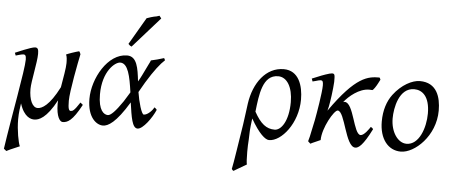

<svg xmlns="http://www.w3.org/2000/svg" viewBox="-59 -883 3001 1273"><g transform="rotate(5 1441.5 -247.0)"><path d="M186 20C216 20 267 3 333 -121C333 -110 332 -108 332 -99C332 -10 358 20 375 20C407 20 440 6 499 -105L482 -119C444 -60 434 -58 422 -58C411 -58 404 -69 404 -124C404 -187 442 -382 454 -438C452 -446 447 -454 444 -457C422 -452 368 -433 359 -428C366 -416 367 -391 367 -371C367 -339 355 -274 344 -209C280 -83 230 -58 202 -58C167 -58 144 -109 144 -180C144 -231 174 -359 174 -416C174 -446 169 -457 151 -457C126 -457 20 -410 20 -410L27 -392C27 -392 66 -404 77 -404C88 -404 96 -400 96 -371C96 -301 35 11 3 230L20 244C24 241 52 228 107 205C96 183 80 101 80 28C80 -18 87 -60 90 -79C119 13 167 20 186 20Z M606 -185C606 -339 688 -406 722 -406C774 -406 791 -322 806 -215L767 -152C720 -83 689 -52 670 -52C644 -52 606 -77 606 -185ZM1009 -461 965 -448C951 -444 937 -441 923 -438C920 -431 917 -422 911 -412L874 -336C867 -321 859 -307 850 -292C840 -378 830 -457 763 -457C635 -457 539 -285 539 -149C539 -24 601 20 643 20C677 20 729 -8 814 -149C828 -51 838 20 874 20C909 20 967 -60 990 -115C981 -124 983 -124 974 -130C966 -113 934 -76 907 -76C892 -76 869 -157 859 -222L897 -288C948 -372 987 -421 1016 -447C1013 -452 1014 -453 1009 -461ZM787 -518 967 -721 954 -738C949 -736 942 -734 935 -732C916 -730 877 -717 870 -714L765 -534C774 -524 778 -522 787 -518Z M1871 -243C1871 -117 1823 -52 1780 -52C1725 -52 1686 -82 1643 -160C1656 -274 1669 -407 1773 -407C1832 -407 1871 -343 1871 -243ZM1937 -266C1937 -358 1906 -457 1806 -457C1688 -457 1608 -348 1588 -209L1580 -149C1577 -124 1573 -97 1569 -68L1541 110C1537 137 1533 162 1529 184L1520 232C1525 239 1526 241 1532 244C1538 240 1545 236 1552 232L1617 194C1614 186 1612 151 1612 109C1612 81 1613 55 1615 28L1617 -30C1619 -55 1621 -77 1624 -98L1626 -113C1681 -16 1724 20 1749 20C1831 20 1937 -108 1937 -266Z M2351 -66C2303 -66 2288 -276 2227 -276C2222 -276 2219 -275 2216 -273C2248 -314 2315 -371 2382 -371C2390 -371 2397 -370 2402 -370C2409 -370 2428 -400 2437 -418L2450 -443C2447 -452 2445 -455 2443 -457C2367 -457 2286 -448 2118 -208C2123 -225 2128 -249 2131 -271L2137 -312C2140 -329 2146 -393 2146 -402C2146 -448 2146 -457 2127 -457C2113 -457 2058 -437 2038 -428L1996 -411L2003 -392L2009 -394L2025 -398C2034 -401 2049 -405 2055 -405C2069 -405 2073 -398 2073 -372C2073 -325 2049 -184 2040 -137L2024 -62C2020 -38 2014 -16 2008 5L2024 20L2038 13C2050 7 2073 -2 2090 -10C2090 -91 2162 -215 2186 -215C2235 -215 2256 20 2323 20C2344 20 2374 0 2430 -112C2427 -116 2425 -119 2423 -120L2414 -126C2406 -113 2374 -66 2351 -66Z M2679 -400C2732 -400 2783 -362 2783 -247C2783 -153 2743 -35 2659 -35C2601 -35 2553 -105 2553 -195C2553 -264 2578 -400 2679 -400ZM2853 -273C2853 -362 2825 -457 2712 -457C2662 -457 2591 -421 2537 -349C2504 -305 2483 -244 2483 -168C2483 -54 2540 20 2626 20C2717 20 2853 -103 2853 -273Z"/></g></svg>

Font: Temporarium
Style: Italic
Weight: 400
Italic angle: -7°
Version: Version 1.1